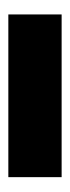

<svg xmlns="http://www.w3.org/2000/svg" viewBox="130 -170 171 472"><g transform="rotate(90 216.0 65.5)"><path d="M16 131V0H416V131Z"/></g></svg>

Font: Figtree ExtraBold
Style: Regular
Weight: 800
Designer: Erik Kennedy
Foundry: Erik Kennedy
Version: Version 2.002